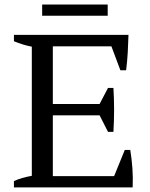

<svg xmlns="http://www.w3.org/2000/svg" viewBox="-20 -814 651 834"><path d="M538.1 -662.6Q537.1 -624.5 534.9 -585.9Q532.7 -547.4 527.8 -508.8H502.9L463.9 -612.8H209.5V-362.3H412.6L449.2 -432.1H472.7Q478.5 -338.4 472.7 -241.2H449.2L412.6 -313H209.5V-48.8H475.6L522 -162.6H545.9Q552.2 -123.5 555.2 -82.5Q558.1 -41.5 556.2 0H40.5V-27.3Q58.1 -35.6 77.4 -41Q96.7 -46.4 118.2 -50.3V-611.3Q99.1 -614.7 79.6 -620.8Q60.1 -627 40.5 -634.8V-662.6ZM163.1 -745.6V-794.4H447.8V-745.6Z"/></svg>

Font: PT Astra Serif
Style: Regular
Weight: 400
Designer: A.Korolkova, I. Chaeva
Foundry: ParaType Ltd
Version: Version 1.002